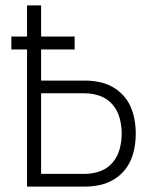

<svg xmlns="http://www.w3.org/2000/svg" viewBox="-20 -690 590 710"><path d="M80 0V-507H22V-555H80V-670H132V-555H256V-507H132V-392H294Q320 -392 345.5 -387Q371 -382 393.5 -370Q416 -358 434 -339Q452 -320 462.5 -296.5Q473 -273 477.5 -247.5Q482 -222 482 -196Q482 -170 477.5 -144.5Q473 -119 462.5 -95.5Q452 -72 434 -53Q416 -34 393.5 -22Q371 -10 345.5 -5Q320 0 294 0ZM294 -47Q323 -47 350.5 -57Q378 -67 396.5 -89Q415 -111 422.5 -139Q430 -167 430 -196Q430 -225 422.5 -253Q415 -281 396.5 -303Q378 -325 350.5 -335Q323 -345 294 -345H132V-47Z"/></svg>

Font: Lode Dark Term
Style: Regular
Weight: 400
Monospace: yes
Designer: Belleve Invis
Foundry: Belleve Invis
Version: Version 29.2.0